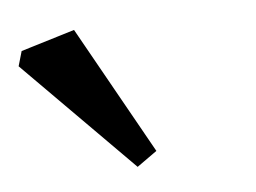

<svg xmlns="http://www.w3.org/2000/svg" viewBox="-91 -794 342 257"><g transform="rotate(-5 79.5 -665.0)"><path d="M16.1 -759.8 111.8 -588.9 85 -569.8 -62 -717.8 -56.2 -737.8Z"/></g></svg>

Font: Amethysta
Style: Regular
Weight: 400
Designer: Konstantin Vinogradov, Alexei Vanyashin
Foundry: Cyreal (www.cyreal.org)
Version: Version 1.003